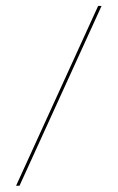

<svg xmlns="http://www.w3.org/2000/svg" viewBox="-20 -602 388 634"><path d="M33.1 11.3 304 -582.3H315.3L44.4 11.3Z"/></svg>

Font: Playfair 144pt SemiExpanded Light
Style: Regular
Weight: 300
Width: 6
Designer: Claus Eggers Sørensen
Foundry: Claus Eggers Sørensen
Version: Version 2.203